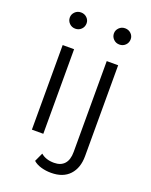

<svg xmlns="http://www.w3.org/2000/svg" viewBox="-170 -833 884 1122"><g transform="rotate(20 271.5 -272.0)"><path d="M99 -526H170V0H99ZM83 -692Q83 -712 98 -727Q113 -742 135 -742Q157 -742 172 -727.5Q187 -713 187 -693Q187 -671 172 -656Q157 -641 135 -641Q113 -641 98 -656Q83 -671 83 -692ZM179 165 204 111Q235 138 286 138Q328 138 350.5 113Q373 88 373 39V-526H444V39Q444 113 404 156Q364 199 290 199Q257 199 227.5 190.5Q198 182 179 165ZM357 -693Q357 -713 372 -728Q387 -743 409 -743Q431 -743 446 -728.5Q461 -714 461 -694Q461 -672 446 -657Q431 -642 409 -642Q387 -642 372 -657Q357 -672 357 -693Z"/></g></svg>

Font: Montserrat-Regular
Style: Regular
Weight: 400
Version: Version 7.200